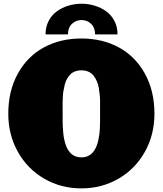

<svg xmlns="http://www.w3.org/2000/svg" viewBox="-20 -1018 892 1052"><path d="M826.2 -394.5Q826.2 -279.8 773.7 -186Q721.2 -92.3 629.4 -39.1Q537.6 14.2 425.8 14.2Q314 14.2 222.2 -39.1Q130.4 -92.3 77.9 -186Q25.4 -279.8 25.4 -394.5Q25.4 -520.5 77.9 -615Q130.4 -709.5 220.5 -758.3Q310.5 -807.1 425.8 -807.1Q541 -807.1 631.1 -758.3Q721.2 -709.5 773.7 -615Q826.2 -520.5 826.2 -394.5ZM425.8 -155.8Q444.8 -155.8 460 -162.1Q475.1 -168.5 485.6 -179.7Q496.1 -190.9 503.9 -206.1Q511.7 -221.2 516.1 -239Q520.5 -256.8 523.4 -275.9Q526.4 -294.9 527.1 -314.2Q527.8 -333.5 528.3 -352.1Q528.8 -370.6 528.3 -387.2Q528.3 -397 528.3 -401.9Q528.3 -407.2 528.3 -418.9Q527.8 -436.5 528.3 -456.1Q528.8 -475.6 526.6 -496.3Q524.4 -517.1 521.2 -536.6Q518.1 -556.2 510.3 -573.7Q502.4 -591.3 491.9 -604.5Q481.4 -617.7 464.4 -625.2Q447.3 -632.8 425.8 -632.8Q406.7 -632.8 391.4 -627Q376 -621.1 365.7 -610.6Q355.5 -600.1 347.4 -586.2Q339.4 -572.3 335.2 -555.9Q331.1 -539.6 327.9 -521.7Q324.7 -503.9 324.2 -486.1Q323.7 -468.3 323 -451.2Q322.3 -434.1 323.2 -418.9Q323.2 -407.2 323.2 -401.9Q323.2 -397 323.2 -387.2Q323.7 -372.6 323.2 -356.4Q322.8 -340.3 324 -323Q325.2 -305.7 326.7 -288.6Q328.1 -271.5 331.8 -254.9Q335.4 -238.3 340.3 -223.6Q345.2 -209 353 -196.5Q360.8 -184.1 370.8 -175Q380.9 -166 395 -160.9Q409.2 -155.8 425.8 -155.8ZM229.5 -829.6Q229.5 -870.1 246.3 -902.8Q263.2 -935.5 291.3 -955.8Q319.3 -976.1 354.2 -986.8Q389.2 -997.6 426.8 -997.6Q464.4 -997.6 499.3 -986.8Q534.2 -976.1 562.3 -955.8Q590.3 -935.5 607.2 -902.8Q624 -870.1 624 -829.6H501Q501 -866.7 479 -887.5Q457 -908.2 426.8 -908.2Q396.5 -908.2 374.5 -887.5Q352.5 -866.7 352.5 -829.6Z"/></svg>

Font: Bevan
Style: Regular
Weight: 400
Foundry: vernon adams
Version: Version 1.000